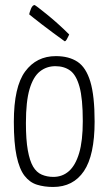

<svg xmlns="http://www.w3.org/2000/svg" viewBox="-20 -733 432 763"><path d="M191 10Q156 10 127 1Q98 -8 77.5 -34.5Q57 -61 46 -112.5Q35 -164 35 -249Q35 -388 80 -449Q125 -510 202 -510Q254 -510 288 -487.5Q322 -465 339 -408.5Q356 -352 356 -250Q356 -116 313.5 -53Q271 10 191 10ZM192 -30Q228 -30 254 -53Q280 -76 294.5 -124.5Q309 -173 309 -252Q309 -341 296 -388Q283 -435 259 -452.5Q235 -470 200 -470Q165 -470 138.5 -449Q112 -428 97.5 -379Q83 -330 83 -244Q83 -178 90.5 -136Q98 -94 111.5 -71Q125 -48 146 -39Q167 -30 192 -30ZM237 -569Q215 -585 191 -602.5Q167 -620 146.5 -636Q126 -652 112 -663Q98 -674 96 -676Q97 -683 103 -698Q109 -713 118 -713Q119 -713 132 -703Q145 -693 165.5 -676.5Q186 -660 209.5 -639Q233 -618 255 -596Q255 -596 252 -589.5Q249 -583 245 -576Q241 -569 237 -569Z"/></svg>

Font: Yanone Kaffeesatz Light
Style: Regular
Weight: 300
Designer: Yanone (Cyrillic: Daniel Pouzeot, Huerta Tipografica, and Cyreal)
Foundry: Yanone
Version: Version 2.003